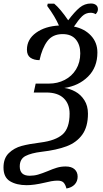

<svg xmlns="http://www.w3.org/2000/svg" viewBox="-27 -870 587 1098"><path d="M302 163Q285 163 265.5 166.5Q246 170 227 175Q167 189 126 189Q68 189 30.5 166.5Q-7 144 -7 88Q-7 35 23.5 5.5Q54 -24 97 -35.5Q140 -47 205 -55Q291 -66 331 -101.5Q371 -137 371 -220Q371 -276 337 -308.5Q303 -341 237 -341H166L177 -392H254Q302 -392 343 -413Q384 -434 408 -473.5Q432 -513 432 -565Q432 -614 406.5 -644.5Q381 -675 331 -675Q274 -675 244 -635Q214 -595 199 -526Q167 -526 147 -540Q127 -554 127 -586Q127 -645 179 -682.5Q231 -720 310 -724Q288 -775 243 -836L246 -849H283Q317 -821 363 -754Q400 -803 428.5 -826.5Q457 -850 493 -850Q511 -850 522 -841.5Q533 -833 533 -817Q533 -802 520 -789Q507 -797 491 -797Q463 -797 442.5 -777Q422 -757 396 -718Q456 -706 493 -666.5Q530 -627 530 -570Q530 -485 476.5 -432Q423 -379 341 -367Q373 -363 404 -346Q435 -329 455.5 -297Q476 -265 476 -220Q476 -145 443.5 -100Q411 -55 354 -33.5Q297 -12 211 -2Q152 5 119 22Q86 39 86 82Q86 135 143 135Q168 135 190.5 128.5Q213 122 245 109Q275 96 298.5 89Q322 82 348 82Q382 82 399.5 98Q417 114 417 140Q417 167 400 185Q383 203 353 208Q347 185 336.5 174Q326 163 302 163Z"/></svg>

Font: Noto Serif Narrow
Style: Italic
Weight: 400
Width: 4
Italic angle: -12°
Designer: Monotype Design Team
Foundry: Monotype Imaging Inc.
Version: Version 1.001